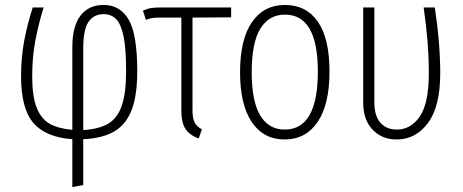

<svg xmlns="http://www.w3.org/2000/svg" viewBox="-20 -552 1867 775"><path d="M316 10V195L272 203V10Q164 2 114.5 -56Q65 -114 65 -244Q65 -320 77.5 -386.5Q90 -453 112 -522H156Q136 -457 123 -390Q110 -323 110 -244Q110 -163 128 -117.5Q146 -72 180.5 -52.5Q215 -33 272 -28V-363Q272 -446 305 -489Q338 -532 398 -532Q465 -532 499.5 -472.5Q534 -413 534 -265Q534 -168 512 -109.5Q490 -51 443 -22.5Q396 6 316 10ZM489 -265Q489 -354 479 -404Q469 -454 449 -474.5Q429 -495 398 -495Q359 -495 337.5 -464Q316 -433 316 -356V-27Q380 -31 417 -53Q454 -75 471.5 -125.5Q489 -176 489 -265Z M757 -481V-108Q757 -75 765.5 -58Q774 -41 795 -30L782 7Q744 -7 728 -32.5Q712 -58 712 -105V-481H631Q608 -481 596.5 -479.5Q585 -478 569 -472L557 -509Q574 -517 590 -519.5Q606 -522 634 -522H913V-482Z M1310 -263Q1310 -130 1262 -59.5Q1214 11 1129 11Q1044 11 996.5 -59Q949 -129 949 -260Q949 -393 997 -462.5Q1045 -532 1130 -532Q1216 -532 1263 -464.5Q1310 -397 1310 -263ZM996 -260Q996 -143 1030.5 -86Q1065 -29 1129 -29Q1263 -29 1263 -263Q1263 -493 1130 -493Q1066 -493 1031 -436.5Q996 -380 996 -260Z M1757 -257Q1757 -122 1707.5 -55.5Q1658 11 1581 11Q1522 11 1484 -28.5Q1446 -68 1446 -138V-522H1491V-140Q1491 -84 1515.5 -56.5Q1540 -29 1582 -29Q1638 -29 1674.5 -82Q1711 -135 1711 -257Q1711 -379 1690 -522H1735Q1757 -377 1757 -257Z"/></svg>

Font: Fira Sans Extra Condensed ExtraLight
Style: Regular
Weight: 275
Width: 1
Designer: Carrois Corporate & Edenspiekermann AG
Foundry: Carrois Corporate GbR & Edenspiekermann AG
Version: Version 4.203